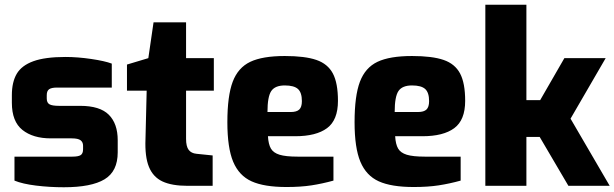

<svg xmlns="http://www.w3.org/2000/svg" viewBox="-20 -783 2589 809"><path d="M41 -22V-123H285Q310 -123 320 -129.5Q330 -136 330 -154V-169Q330 -184 319.5 -192Q309 -200 282 -200H194Q119 -200 74.5 -235.5Q30 -271 30 -350V-382Q30 -437 50.5 -472Q71 -507 120.5 -525Q170 -543 256 -543Q307 -543 364.5 -534.5Q422 -526 451 -515V-414H220Q197 -414 187 -407Q177 -400 177 -382V-368Q177 -350 188.5 -343.5Q200 -337 229 -337H318Q401 -337 438.5 -299.5Q476 -262 476 -192V-141Q476 -61 420.5 -27.5Q365 6 249 6Q189 6 132 -1Q75 -8 41 -22Z M593 -197 598 -401H515V-511L605 -538L627 -689H764V-538H881V-401H764V-198Q764 -166 775 -151.5Q786 -137 808 -135L876 -128V0H771Q704 0 664.5 -18.5Q625 -37 607.5 -80Q590 -123 593 -197Z M938 -268Q938 -379 960.5 -438.5Q983 -498 1034.5 -522.5Q1086 -547 1180 -547Q1265 -547 1313 -530.5Q1361 -514 1382.5 -473.5Q1404 -433 1404 -358Q1404 -277 1358 -243Q1312 -209 1224 -209H1109Q1111 -175 1121.5 -157Q1132 -139 1158 -131Q1184 -123 1234 -123H1385V-22Q1338 -9 1292.5 -2Q1247 5 1187 5Q1093 5 1040 -19Q987 -43 962.5 -101.5Q938 -160 938 -268ZM1205 -311Q1230 -311 1241 -321.5Q1252 -332 1252 -357Q1252 -393 1235.5 -408Q1219 -423 1180 -423Q1139 -423 1123 -399.5Q1107 -376 1107 -311Z M1474 -268Q1474 -379 1496.5 -438.5Q1519 -498 1570.5 -522.5Q1622 -547 1716 -547Q1801 -547 1849 -530.5Q1897 -514 1918.5 -473.5Q1940 -433 1940 -358Q1940 -277 1894 -243Q1848 -209 1760 -209H1645Q1647 -175 1657.5 -157Q1668 -139 1694 -131Q1720 -123 1770 -123H1921V-22Q1874 -9 1828.5 -2Q1783 5 1723 5Q1629 5 1576 -19Q1523 -43 1498.5 -101.5Q1474 -160 1474 -268ZM1741 -311Q1766 -311 1777 -321.5Q1788 -332 1788 -357Q1788 -393 1771.5 -408Q1755 -423 1716 -423Q1675 -423 1659 -399.5Q1643 -376 1643 -311Z M2025 -763H2198V-361H2256L2358 -538H2532L2384 -283L2549 0H2375L2254 -206H2198V0H2025Z"/></svg>

Font: Exo ExtraBold
Style: Regular
Weight: 800
Designer: Natanael Gama
Foundry: Natanael Gama
Version: Version 1.500